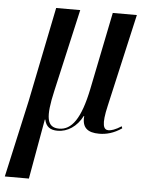

<svg xmlns="http://www.w3.org/2000/svg" viewBox="-85 -580 658 858"><g transform="rotate(5 244.0 -151.0)"><path d="M-31 234H77L125 -35H127C134 -3 153 10 186 10C230 10 272 -17 297 -66H299C294 -13 321 7 372 7C405 7 438 -2 473 -26L470 -35C444 -18 424 -12 413 -12C390 -12 379 -33 400 -122L494 -536H386L316 -191C288 -53 248 0 192 0C135 0 129 -48 156 -166L240 -536H132L46 -112Z"/></g></svg>

Font: Noto Serif Display ExtraCondensed Medium
Style: Italic
Weight: 500
Width: 2
Italic angle: -12°
Designer: Monotype Design Team
Foundry: Monotype Imaging Inc.
Version: Version 2.009